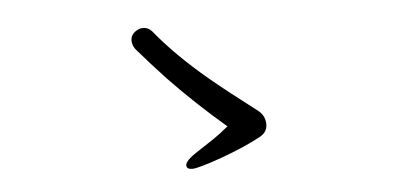

<svg xmlns="http://www.w3.org/2000/svg" viewBox="-37 -607 1074 523"><g transform="rotate(-5 500.0 -346.0)"><path d="M343 -488Q335 -499 335 -512Q335 -525 346 -534Q357 -543 369 -543Q383 -543 393 -532Q449 -463 536 -390Q588 -347 663 -290Q681 -275 681 -252.5Q681 -230 659 -219Q617 -196 551 -172Q486 -149 470 -149Q454 -149 454 -160Q454 -166 462 -174.5Q470 -183 491 -196.5Q512 -210 533.5 -224.5Q555 -239 575 -256Q495 -324 421 -401Q379 -446 343 -488Z"/></g></svg>

Font: Moon Stars Kai
Style: Bold
Weight: 700
Designer: GuiWonder
Version: Version 1.101